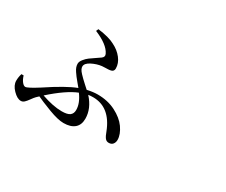

<svg xmlns="http://www.w3.org/2000/svg" viewBox="-121 -1109 1742 1477"><g transform="rotate(30 750.0 -371.0)"><path d="M557.6 -134.8Q557.6 -194.3 508.8 -260.7Q415 -223.6 284.2 -106.4Q388.7 -70.3 464.8 -70.3Q515.6 -70.3 536.6 -86.4Q557.6 -102.5 557.6 -134.8ZM385.7 -738.3 394.5 -758.8Q495.1 -746.1 545.9 -717.8Q597.7 -692.4 629.9 -650.9Q662.1 -609.4 662.1 -563.5Q662.1 -550.8 656.2 -543Q650.4 -535.2 638.7 -532.2Q627 -529.3 615.7 -528.8Q604.5 -528.3 587.4 -527.8Q570.3 -527.3 560.5 -526.4Q517.6 -521.5 474.1 -499.5Q430.7 -477.5 430.7 -448.2Q430.7 -437.5 437 -424.8Q443.4 -412.1 459 -395.5Q474.6 -378.9 485.4 -368.7Q496.1 -358.4 519.5 -336.9Q543 -315.4 549.8 -309.6Q601.6 -321.3 641.6 -321.3Q731.4 -321.3 802.2 -285.2Q873 -249 909.2 -198.2Q948.2 -142.6 948.2 -94.7Q948.2 -72.3 936 -56.6Q923.8 -41 899.4 -41Q878.9 -41 866.2 -57.6Q853.5 -74.2 841.8 -107.4Q773.4 -285.2 621.1 -285.2Q599.6 -285.2 579.1 -282.2Q652.3 -202.1 652.3 -111.3Q652.3 -56.6 618.7 -27.8Q585 1 522.5 1Q472.7 1 389.6 -30.3Q295.9 -66.4 259.8 -84L239.3 -64.5Q228.5 -53.7 211.9 -30.3Q195.3 -6.8 182.1 5.4Q168.9 17.6 152.3 17.6Q120.1 17.6 82.5 -21Q44.9 -59.6 44.9 -99.6Q44.9 -131.8 54.7 -163.1H74.2Q83 -132.8 98.6 -112.8Q114.3 -92.8 128.9 -92.8Q148.4 -92.8 237.3 -149.4Q398.4 -256.8 487.3 -290Q480.5 -297.9 460 -322.8Q439.5 -347.7 431.6 -357.9Q423.8 -368.2 411.1 -386.7Q398.4 -405.3 393.6 -419.9Q388.7 -434.6 388.7 -449.2Q388.7 -467.8 405.8 -489.3Q422.9 -510.7 441.4 -524.4Q460 -538.1 489.3 -557.6Q518.6 -577.1 526.4 -583Q549.8 -600.6 537.1 -624Q505.9 -688.5 385.7 -738.3Z"/></g></svg>

Font: Bpmf Zihi Serif SemiBold
Style: SemiBold
Weight: 600
Foundry: But Ko
Version: Version 1.320